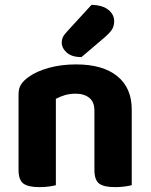

<svg xmlns="http://www.w3.org/2000/svg" viewBox="-20 -760 617 787"><path d="M367 -307Q367 -342 346 -359Q325 -376 290 -376Q266 -376 246 -370Q226 -364 209 -355V-1Q199 2 181 4.5Q163 7 141 7Q96 7 76 -7.5Q56 -22 56 -64V-373Q56 -399 67 -415Q78 -431 98 -445Q130 -468 180.5 -482Q231 -496 292 -496Q401 -496 460.5 -448Q520 -400 520 -311V-1Q509 2 491 4.5Q473 7 451 7Q406 7 386.5 -7.5Q367 -22 367 -64ZM355 -740Q401 -739 424.5 -719.5Q448 -700 448 -674Q448 -653 439 -639Q430 -625 408 -606L314 -526Q274 -526 253.5 -544.5Q233 -563 233 -586Q233 -597 237.5 -607Q242 -617 255 -631Z"/></svg>

Font: Baloo Chettan 2
Style: Bold
Weight: 700
Designer: Maithili Shingre, Unnati Kotecha and Ek Type
Foundry: Ek Type
Version: Version 1.640;hotconv 1.0.111;makeotfexe 2.5.65597; ttfautoh